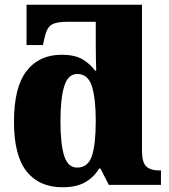

<svg xmlns="http://www.w3.org/2000/svg" viewBox="-20 -780 715 810"><path d="M243 10Q146 10 92.5 -56.5Q39 -123 39 -267Q39 -412 92 -480.5Q145 -549 240 -549Q295 -549 327.5 -530Q360 -511 381 -482H386Q385 -505 384.5 -536Q384 -567 384 -596V-688H262Q218 -688 198 -676Q178 -664 169 -625L161 -590H92V-760H579V-143Q579 -96 596.5 -78.5Q614 -61 651 -61H659V0H439L404 -69H398Q376 -32 339 -11Q302 10 243 10ZM305 -73Q351 -73 367.5 -121.5Q384 -170 384 -270Q384 -365 367.5 -416.5Q351 -468 306 -468Q267 -468 251 -416.5Q235 -365 235 -269Q235 -171 251 -122Q267 -73 305 -73Z"/></svg>

Font: Noto Serif Black
Style: Regular
Weight: 900
Designer: Monotype Design Team
Foundry: Monotype Imaging Inc.
Version: Version 2.014; ttfautohint (v1.8.4.7-5d5b)